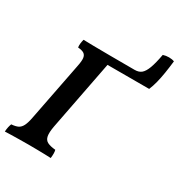

<svg xmlns="http://www.w3.org/2000/svg" viewBox="-200 -968 1028 1102"><g transform="rotate(30 314.5 -417.0)"><path d="M-5 3Q-4 -15 -1 -28Q2 -41 6 -51Q34 -53 50 -61Q66 -69 76 -89Q86 -109 93 -146L168 -530Q176 -568 173.5 -587Q171 -606 158 -614.5Q145 -623 118 -625Q116 -637 117.5 -650.5Q119 -664 123 -679Q148 -678 190.5 -677.5Q233 -677 299.5 -676.5Q366 -676 463 -676Q491 -676 507.5 -690Q524 -704 536.5 -737.5Q549 -771 560 -831Q578 -837 598.5 -837Q619 -837 634 -831Q629 -787 623 -749.5Q617 -712 609 -680.5Q601 -649 590 -623H314L225 -163Q217 -120 221.5 -96.5Q226 -73 245 -63.5Q264 -54 298 -51Q301 -41 301 -27Q301 -13 299 3Q283 2 258.5 1.5Q234 1 206.5 0.5Q179 0 152 0Q125 0 94.5 0.5Q64 1 37.5 1.5Q11 2 -5 3Z"/></g></svg>

Font: Vollkorn SemiBold
Style: Italic
Weight: 600
Italic angle: -11°
Designer: Friedrich Althausen
Foundry: Friedrich Althausen
Version: Version 5.000